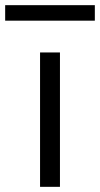

<svg xmlns="http://www.w3.org/2000/svg" viewBox="-40 -723 387 743"><path d="M-20 -643V-703H327V-643ZM115 0V-520H192V0Z"/></svg>

Font: Mplus 1p
Style: Regular
Weight: 400
Version: Version 1.061